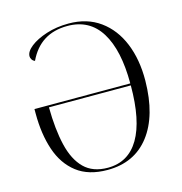

<svg xmlns="http://www.w3.org/2000/svg" viewBox="-108 -823 882 931"><g transform="rotate(-15 332.5 -357.5)"><path d="M319 10Q224 10 165 -35.5Q106 -81 79 -161Q52 -241 52 -344V-367H533Q533 -534 477 -624.5Q421 -715 310 -715Q173 -715 115 -592Q105 -596 100 -604Q95 -612 95 -620Q95 -644 125.5 -668Q156 -692 207 -708.5Q258 -725 319 -725Q411 -725 476 -678Q541 -631 574.5 -549Q608 -467 607 -361Q605 -186 529.5 -88Q454 10 319 10ZM323 0Q426 0 479.5 -90.5Q533 -181 533 -357H122Q123 -246 142 -166Q161 -86 204.5 -43Q248 0 323 0Z"/></g></svg>

Font: Noto Serif Display Light
Style: Regular
Weight: 300
Designer: Monotype Design Team
Foundry: Monotype Imaging Inc.
Version: Version 2.009